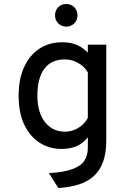

<svg xmlns="http://www.w3.org/2000/svg" viewBox="-20 -735 656 963"><path d="M272.5 208 225.5 133.5Q303.5 128.5 345.8 112.2Q388 96 404.2 69.5Q420.5 43 420.5 7.5V-46.5Q398.5 -18 366.8 -3Q335 12 287.5 12Q229 12 180.5 -18Q132 -48 102.8 -107.5Q73.5 -167 73.5 -256Q73.5 -339.5 101.2 -399.2Q129 -459 178 -491Q227 -523 290.5 -523Q325.5 -523 351 -514.8Q376.5 -506.5 393.5 -494.2Q410.5 -482 420.5 -471V-511H513V-31Q513 33 496.8 77.2Q480.5 121.5 449.2 149.2Q418 177 373.5 190.8Q329 204.5 272.5 208ZM305.5 -74.5Q340.5 -74.5 371.2 -92.5Q402 -110.5 420.5 -143V-372.5Q403 -402 371.5 -419.5Q340 -437 305.5 -437Q237.5 -437 202.5 -390.2Q167.5 -343.5 167.5 -256Q167.5 -171 205.5 -122.8Q243.5 -74.5 305.5 -74.5ZM312 -601.5Q288 -601.5 272 -617.8Q256 -634 256 -658Q256 -682.5 272 -698.8Q288 -715 312 -715Q336.5 -715 352.5 -698.8Q368.5 -682.5 368.5 -658Q368.5 -634 352.5 -617.8Q336.5 -601.5 312 -601.5Z"/></svg>

Font: Overpass Mono Medium
Style: Regular
Weight: 500
Monospace: yes
Designer: Delve Withrington, Dave Bailey
Foundry: Delve Fonts LLC
Version: Version 4.000